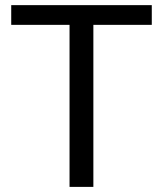

<svg xmlns="http://www.w3.org/2000/svg" viewBox="-20 -731 637 751"><path d="M573.7 -633.8H345.2V0H252V-633.8H23.9V-710.9H573.7Z"/></svg>

Font: Nahid FD
Style: FD
Weight: 400
Foundry: DejaVu fonts team - Redesigned by Saber Rastikerdar
Version: Version 0.3.0